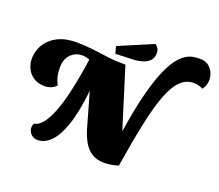

<svg xmlns="http://www.w3.org/2000/svg" viewBox="-143 -1075 1488 1305"><g transform="rotate(20 601.0 -422.5)"><path d="M244 26Q213 26 194 5.5Q175 -15 175 -39Q175 -55 183 -71Q219 -76 248 -115.5Q277 -155 300 -216Q323 -277 339.5 -347Q356 -417 368 -485Q380 -553 387 -605L384 -610Q357 -619 334 -619Q285 -619 251.5 -584.5Q218 -550 218 -489Q218 -459 223 -432.5Q228 -406 246 -370Q230 -351 207 -342.5Q184 -334 166 -334Q116 -334 83 -355.5Q50 -377 34 -411Q18 -445 18 -482Q18 -518 32 -554.5Q46 -591 76 -621.5Q106 -652 153 -670.5Q200 -689 266 -689Q330 -689 386.5 -682Q443 -675 499 -667.5Q555 -660 618 -660H630L765 -227Q789 -384 816 -493Q843 -602 872 -673Q901 -744 930.5 -784.5Q960 -825 988.5 -843.5Q1017 -862 1043.5 -866.5Q1070 -871 1092 -871Q1144 -871 1173 -836.5Q1202 -802 1202 -758Q1202 -718 1178 -685Q1144 -702 1111 -702Q1057 -702 1016 -663Q975 -624 942.5 -540Q910 -456 881.5 -322.5Q853 -189 823 0Q803 7 775 12Q747 17 722 17Q666 17 630 -7Q594 -31 572 -70Q550 -109 536 -154L463 -410Q446 -248 412 -152Q378 -56 334.5 -15Q291 26 244 26ZM540 -706 527 -757 774 -862Q788 -852 796 -839Q804 -826 804 -806Q804 -771 784 -750.5Q764 -730 731 -720.5Q698 -711 660 -710Z"/></g></svg>

Font: Sansita Swashed Black
Style: Regular
Weight: 900
Designer: Pablo Cosgaya
Foundry: Omnibus-Type
Version: Version 1.003; ttfautohint (v1.8.3)